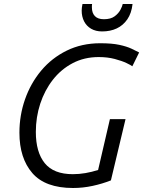

<svg xmlns="http://www.w3.org/2000/svg" viewBox="-20 -924 715 959"><path d="M345 15Q206 15 141.5 -59.5Q77 -134 77 -261Q77 -348 105 -428Q133 -508 185.5 -571Q238 -634 313 -671Q388 -708 481 -708Q539 -708 576 -700Q613 -692 636.5 -681Q660 -670 675 -662L641 -593Q635 -598 612 -609Q589 -620 553 -629.5Q517 -639 473 -639Q401 -639 343 -608.5Q285 -578 244 -525.5Q203 -473 181 -406Q159 -339 159 -265Q159 -164 203.5 -109Q248 -54 344 -54Q375 -54 407 -59.5Q439 -65 470 -75L529 -329H607L534 -23Q491 -6 442.5 4.5Q394 15 345 15ZM490 -767Q458 -767 435 -780.5Q412 -794 400 -817.5Q388 -841 388 -871Q388 -878 389 -886.5Q390 -895 392 -904H440Q439 -900 439 -895.5Q439 -891 439 -887Q439 -859 454 -843.5Q469 -828 499 -828Q533 -828 552.5 -842.5Q572 -857 581.5 -875Q591 -893 593 -904H642Q637 -858 616 -827.5Q595 -797 563 -782Q531 -767 490 -767Z"/></svg>

Font: Ubuntu Sans
Style: Italic
Weight: 400
Italic angle: -13.5°
Designer: Dalton Maag Ltd
Foundry: Dalton Maag Ltd
Version: Version 1.006